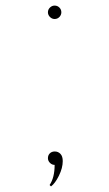

<svg xmlns="http://www.w3.org/2000/svg" viewBox="-20 -574 391 687"><path d="M175.5 -506Q185.5 -506 192.5 -513.2Q199.5 -520.5 199.5 -530Q199.5 -540 192.5 -547Q185.5 -554 175.5 -554Q166 -554 158.8 -547Q151.5 -540 151.5 -530Q151.5 -520.5 158.8 -513.2Q166 -506 175.5 -506ZM162.5 93Q177 82.5 190.8 54.8Q204.5 27 204.5 2.5Q204.5 -15 196.2 -23.5Q188 -32 176 -32Q165 -32 158.2 -25.2Q151.5 -18.5 151.5 -8Q151.5 1.5 158.8 8.8Q166 16 175.5 16Q175.5 61.5 157.5 88Z"/></svg>

Font: Spartan Thin
Style: Regular
Weight: 100
Designer: Matt Bailey, Mirko Velimirovic
Foundry: Matt Bailey
Version: Version 1.003; ttfautohint (v1.8.3)